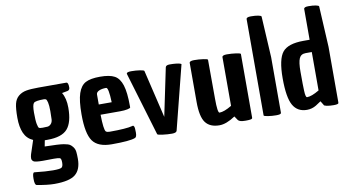

<svg xmlns="http://www.w3.org/2000/svg" viewBox="-91 -1003 2713 1478"><g transform="rotate(-10 1265.0 -264.0)"><path d="M254 48 169 49Q107 49 94.5 39Q82 29 82 15Q82 1 87 -16L122 -122Q74 -143 53 -191Q32 -239 32 -311Q32 -383 41 -420Q50 -457 75.5 -478Q101 -499 136 -505.5Q171 -512 232 -512H450Q466 -512 466 -472Q466 -452 450 -448L447 -447L404 -439Q432 -393 432 -320Q432 -205 387.5 -154.5Q343 -104 232 -104H210L201 -57Q314 -55 348 -49Q382 -43 395 -35Q408 -27 419.5 -11Q431 5 433.5 26Q436 47 436 81Q436 164 390 202Q344 240 226 240Q171 240 88 224Q73 221 73 173Q73 125 87 125Q87 125 88 125H89Q179 135 232.5 135Q286 135 299 127Q312 119 312 87.5Q312 56 300.5 52Q289 48 254 48ZM257 -416Q192 -416 178.5 -402.5Q165 -389 165 -327.5Q165 -266 170.5 -238.5Q176 -211 182 -206.5Q188 -202 211.5 -202Q235 -202 249.5 -203.5Q264 -205 276 -218Q288 -231 289.5 -252Q291 -273 291 -318Q291 -363 285.5 -385.5Q280 -408 274 -412Q268 -416 257 -416Z M713 16Q606 16 564.5 -42Q523 -100 523 -250Q523 -358 542 -414.5Q561 -471 599.5 -491.5Q638 -512 713 -512Q788 -512 826.5 -491Q865 -470 883 -413Q901 -356 901 -251Q901 -245 901 -239Q901 -233 877.5 -228Q854 -223 821 -223H667Q669 -106 684 -90Q693 -82 713 -82Q844 -82 892 -95Q894 -96 895 -96Q902 -98 906.5 -88Q911 -78 911 -41Q911 -4 895 0Q854 16 713 16ZM667 -381V-303H768Q764 -419 745 -419Q711 -419 689 -409Q667 -399 667 -381Z M921 -499Q921 -512 957.5 -512Q994 -512 1025.5 -507Q1057 -502 1058 -496L1147 -122L1225 -496Q1229 -512 1257 -512Q1285 -512 1304 -510Q1350 -505 1348 -496L1347 -494L1222 0Q1218 16 1183.5 16Q1149 16 1110.5 11Q1072 6 1070 0L922 -494V-496Q921 -498 921 -499Z M1555 16Q1481 16 1446.5 -30Q1412 -76 1412 -192V-496Q1412 -512 1448.5 -512Q1485 -512 1520 -507Q1555 -502 1555 -496L1556 -192Q1556 -80 1572 -80Q1608 -80 1668 -116V-496Q1668 -512 1704.5 -512Q1741 -512 1776.5 -507Q1812 -502 1812 -496V0Q1812 6 1810 8Q1806 16 1758.5 16Q1711 16 1700 0L1679 -31Q1609 16 1555 16Z M2037 0Q2037 6 2035 8Q2031 16 1998 16Q1965 16 1933.5 11Q1902 6 1902 0V-752Q1902 -768 1937 -768Q1972 -768 1995 -763.5Q2018 -759 2019 -752L2037 -431Z M2239 16Q2165 16 2130.5 -44.5Q2096 -105 2096 -255Q2096 -405 2139.5 -458.5Q2183 -512 2304 -512H2352V-752Q2352 -768 2387 -768Q2422 -768 2445 -763.5Q2468 -759 2469 -752L2486 -433V0Q2486 6 2485 8Q2480 16 2448 16Q2416 16 2393.5 11.5Q2371 7 2371 0L2352 -31Q2323 -12 2311 -4Q2278 16 2239 16ZM2242 -134Q2244 -80 2256 -80Q2292 -80 2352 -116V-416H2304Q2267 -416 2253.5 -385.5Q2240 -355 2240 -282.5Q2240 -210 2240.5 -187Q2241 -164 2242 -134Z"/></g></svg>

Font: Chau Philomene One
Style: Regular
Weight: 400
Designer: Vicente Lamonaca
Foundry: TipoType
Version: Version 1.002